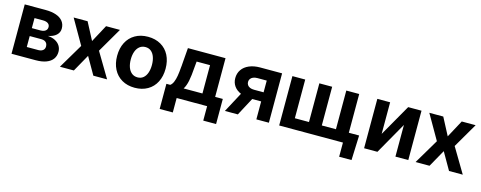

<svg xmlns="http://www.w3.org/2000/svg" viewBox="-30 -1187 4986 1992"><g transform="rotate(15 2463.0 -191.0)"><path d="M56.9 -530.3H282Q347.9 -530.3 395.1 -513.7Q442.4 -497.2 467.8 -465Q493.2 -432.7 493.2 -387.4Q493.2 -344.9 461.7 -315.9Q430.3 -286.9 373 -276.5Q419.6 -273.3 453.2 -255.6Q486.9 -237.9 504.7 -209.2Q522.6 -180.4 522.6 -144.8Q522.6 -99.9 498.8 -67.4Q475.1 -34.9 428.9 -17.4Q382.7 0 316.8 0H56.9ZM383.6 -164.3Q383.6 -183.9 375.8 -197.9Q368.1 -211.8 353 -219Q338 -226.2 316.8 -226.2H191.7V-108.8H316.8Q337.5 -108.8 352.6 -115.9Q367.6 -122.9 375.6 -135.2Q383.6 -147.4 383.6 -164.3ZM356.7 -366.2Q356.7 -391.6 336.9 -405.4Q317 -419.3 282 -419.3H191.7V-311.5H285.3Q307.6 -311.5 323.8 -318.3Q340.1 -325.1 348.4 -337.2Q356.7 -349.4 356.7 -366.2Z M829.9 -343.8 930.4 -530.3H1079.6L925.3 -265.6L1083.5 0H935.8L829.9 -184.6L726.5 0H576.7L734.3 -265.6L582.2 -530.3H732Z M1120.7 -263.2Q1120.7 -345.3 1152.4 -407Q1184.1 -468.8 1243.1 -502.9Q1302.1 -537.1 1381.2 -537.1Q1460.2 -537.1 1519.3 -502.9Q1578.4 -468.8 1609.9 -407Q1641.3 -345.3 1641.3 -263.2Q1641.3 -182.2 1609.9 -120.2Q1578.4 -58.2 1519.3 -24Q1460.2 10.2 1381.2 10.2Q1302.1 10.2 1243.1 -24Q1184.1 -58.2 1152.4 -120.2Q1120.7 -182.2 1120.7 -263.2ZM1494.3 -264.4Q1494.3 -311.3 1481.6 -348.1Q1469 -385 1443.8 -406Q1418.6 -427 1382.3 -427Q1345.4 -427 1319.5 -406Q1293.5 -385 1280.3 -348.4Q1267.2 -311.9 1267.2 -264.4Q1267.2 -216.9 1280.3 -180.2Q1293.5 -143.6 1319.5 -122.6Q1345.4 -101.6 1382.3 -101.6Q1418.6 -101.6 1443.8 -122.6Q1469 -143.6 1481.6 -180.5Q1494.3 -217.4 1494.3 -264.4Z M1689.8 -114.7H1731Q1750.6 -128.6 1762.9 -158Q1775.3 -187.4 1781.8 -226.5Q1788.4 -265.6 1792.6 -319.6Q1794 -329.1 1794.7 -337.8Q1795.4 -346.5 1795.8 -355.4L1809.6 -530.3H2213.5V-114.7H2295.7V155.1H2157.9V0H1830.8V155.1H1689.8ZM2077 -114.7V-418.9H1933L1927.1 -355.4Q1920.6 -262.6 1909.1 -206.3Q1897.6 -150 1874.9 -114.7Z M2686.8 -416.5H2585.9Q2559.6 -416.5 2540.5 -408.1Q2521.4 -399.7 2512 -385.3Q2502.6 -370.9 2502.6 -353.3Q2502.6 -335.5 2511.9 -321.1Q2521.2 -306.7 2539.7 -298.6Q2558.2 -290.5 2584.3 -290.5H2734.3V-192.7H2584.3Q2517.4 -192.7 2467.7 -213.2Q2417.9 -233.6 2391.1 -270.9Q2364.4 -308.2 2364.4 -357.1Q2364.4 -408.7 2391.3 -448Q2418.2 -487.2 2468.5 -508.7Q2518.7 -530.3 2585.9 -530.3H2821.2V0H2686.8ZM2496.4 -275.7H2634.8L2487.7 0H2348.8Z M3749.7 152.3H3616.8V0H3557.4V-114.2H3760ZM3069.5 -530.3V-114.7H3221.3V-530.3H3359V-114.7H3510.8V-530.3H3649.4V0H2931.9V-530.3Z M4175.4 -530.3H4318.6V0H4180.5V-340.3L3987.1 0H3844V-530.3H3981.6V-191Z M4650.2 -343.8 4750.8 -530.3H4899.9L4745.6 -265.6L4903.8 0H4756.2L4650.2 -184.6L4546.8 0H4397L4554.6 -265.6L4402.5 -530.3H4552.3Z"/></g></svg>

Font: WEMIX Pretendard Variable
Style: Regular
Weight: 400
Designer: Base glyphs from Inter by Rasmus Andersson; Hangeul glyphs from Noto Sans CJK(Source Han Sans) by Jang Soo-young and Kan
Foundry: Kil Hyung-jin
Version: Version 1.000;Glyphs 3.2 (3208)